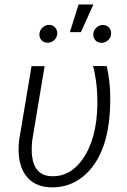

<svg xmlns="http://www.w3.org/2000/svg" viewBox="-20 -822 563 853"><path d="M178.2 -528.3 123 -196.8Q120.1 -171.4 121.1 -144L122.6 -127.4Q133.8 -41.5 209 -39.1Q302.2 -36.1 360.1 -135.3Q418 -234.4 412.1 -398.4Q409.7 -464.8 393.6 -528.8L454.1 -528.3Q468.8 -463.9 469.7 -398.4Q471.7 -264.6 440.4 -175.3Q409.2 -85.9 347.9 -36.9Q286.6 12.2 207.5 10.3Q129.4 8.8 91.8 -46.4Q54.2 -101.6 64.9 -198.7L120.1 -528.3ZM329.1 -802.2H395L339.4 -679.2H290.5ZM155.3 -671.4Q156.2 -688 168.9 -699.7Q181.6 -711.4 196.8 -711.4Q213.9 -711.9 224.6 -700.2Q235.4 -688.5 234.4 -671.4Q232.9 -654.8 220.9 -643.8Q209 -632.8 192.4 -632.3Q175.8 -631.8 164.8 -643.1Q153.8 -654.3 155.3 -671.4ZM394.5 -670.9Q395.5 -687.5 408.2 -699.2Q420.9 -710.9 436 -710.9Q453.1 -711.4 464.1 -699.7Q475.1 -688 473.6 -670.9Q472.7 -654.8 460.4 -643.6Q448.2 -632.3 432.1 -631.8Q415 -631.3 404.3 -642.6Q393.6 -653.8 394.5 -670.9Z"/></svg>

Font: RobotoInd Light
Style: Italic
Weight: 300
Italic angle: -12°
Designer: Google
Version: Version 2.001151; 2014